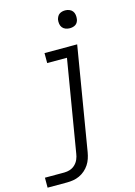

<svg xmlns="http://www.w3.org/2000/svg" viewBox="-172 -793 759 1079"><g transform="rotate(-15 208.0 -253.5)"><path d="M-34 215V157H79Q96 157 112.5 151.5Q129 146 142 133.5Q155 121 162 104.5Q169 88 171 72L260 -462H145V-520H335L235 81Q232 99 226 117Q220 135 209.5 151Q199 167 184 180Q169 193 151.5 201Q134 209 115.5 212Q97 215 79 215ZM319 -618Q306 -618 294.5 -622.5Q283 -627 276 -636Q269 -645 267 -657.5Q265 -670 267 -683Q269 -691 273.5 -699.5Q278 -708 285.5 -713Q293 -718 301.5 -720Q310 -722 319 -722Q331 -722 342.5 -717.5Q354 -713 361 -704Q368 -695 370 -682.5Q372 -670 370 -657Q369 -649 364.5 -640.5Q360 -632 352.5 -627Q345 -622 336 -620Q327 -618 319 -618Z"/></g></svg>

Font: Iosevka Etoile Light Oblique
Style: Regular
Weight: 300
Italic angle: -9°
Designer: Belleve Invis
Foundry: Belleve Invis
Version: Version 15.5.2; ttfautohint (v1.8.4)